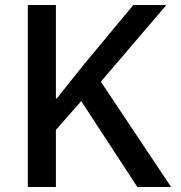

<svg xmlns="http://www.w3.org/2000/svg" viewBox="-20 -753 729 773"><path d="M205 0H92V-733H205V-357H209L315 -490L517 -733H650L386 -424L669 0H533L307 -346L205 -230Z"/></svg>

Font: IBM Plex Sans JP Medm
Style: Regular
Weight: 500
Designer: Mike Abbink; Paul van der Laan; Pieter van Rosmalen; Wujin Sim; Yejin Wi; Jinhee Kim; Boomi Park; Yona Kim; Kichan Ma
Foundry: Sandoll Inc.
Version: Version 1.002